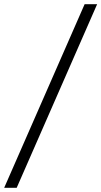

<svg xmlns="http://www.w3.org/2000/svg" viewBox="-108 -780 486 921"><path d="M-88 121 298 -760H358L-28 121Z"/></svg>

Font: Noto Serif Tamil Condensed Medium
Style: Italic
Weight: 500
Width: 3
Italic angle: -12°
Designer: Indian Type Foundry, Tom Grace, and the Monotype Design Team
Foundry: Monotype Imaging Inc.
Version: Version 2.003; ttfautohint (v1.8.4.7-5d5b)